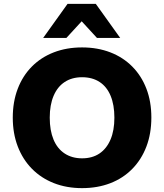

<svg xmlns="http://www.w3.org/2000/svg" viewBox="-20 -961 847 992"><path d="M404 11Q324 11 258 -15Q192 -41 144.5 -89.5Q97 -138 71.5 -205Q46 -272 46 -353Q46 -435 71.5 -502Q97 -569 144.5 -617Q192 -665 258 -690.5Q324 -716 404 -716Q484 -716 550 -690.5Q616 -665 663.5 -617Q711 -569 736.5 -502.5Q762 -436 762 -354Q762 -271 736.5 -204Q711 -137 663.5 -88.5Q616 -40 550 -14.5Q484 11 404 11ZM404 -143Q457 -143 494 -168Q531 -193 551 -240Q571 -287 571 -353Q571 -419 551.5 -466Q532 -513 494.5 -537.5Q457 -562 404 -562Q352 -562 314.5 -537.5Q277 -513 257 -466Q237 -419 237 -353Q237 -287 256.5 -240Q276 -193 314 -168Q352 -143 404 -143ZM203 -765 329 -941H475L601 -765H481L402 -851L323 -765Z"/></svg>

Font: Nunito Sans 12pt ExtraLight Black
Style: Regular
Weight: 900
Version: Version 3.101;gftools[0.9.27]